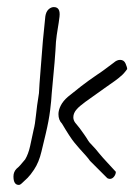

<svg xmlns="http://www.w3.org/2000/svg" viewBox="-20 -507 391 542"><path d="M33 15Q18 15 18 -9Q18 -22 27 -31Q35 -37 51 -57Q60 -72 65 -94.5Q70 -117 75 -141Q79 -156 81.5 -181.5Q84 -207 90 -244Q91 -266 94 -302.5Q97 -339 101 -391L108 -461Q110 -474 117 -480.5Q124 -487 132 -487Q151 -487 148 -460Q146 -443 143 -426Q140 -409 138 -389Q137 -367 134 -330.5Q131 -294 126 -243Q125 -224 121.5 -195.5Q118 -167 109 -129L97 -79Q90 -49 76 -28Q66 -13 58 -5L41 11Q37 15 33 15ZM290 -2Q287 -2 283 -4L234 -53Q230 -59 222.5 -67.5Q215 -76 204 -88Q202 -90 190 -104.5Q178 -119 155 -158Q145 -168 145 -185Q145 -196 151.5 -209Q158 -222 172 -234Q189 -248 209 -263.5Q229 -279 254 -296Q262 -301 273.5 -309.5Q285 -318 301 -330Q310 -338 319 -338Q330 -338 334.5 -327.5Q339 -317 339 -312Q329 -298 321 -292Q313 -284 275 -258Q238 -232 221 -219.5Q204 -207 197 -199Q187 -188 187 -176Q187 -168 192 -161L205 -145Q210 -138 216.5 -129Q223 -120 229 -110Q231 -106 240 -97Q249 -88 260 -74Q269 -63 283.5 -47.5Q298 -32 307 -22Q307 -15 302 -8.5Q297 -2 290 -2Z"/></svg>

Font: Square Peg
Style: Regular
Weight: 400
Designer: Robert E. Leuschke
Foundry: Robert E. Leuschke
Version: Version 1.010; ttfautohint (v1.8.4.7-5d5b)